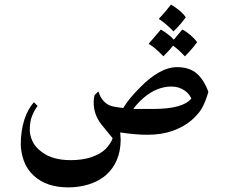

<svg xmlns="http://www.w3.org/2000/svg" viewBox="-20 -574 983 832"><path d="M883 -176Q870 -131 854.5 -104.5Q839 -78 810 -53Q776 -24 728 -7Q680 10 618 10Q569 10 501 0Q503 22 503 32Q502 129 439 185Q407 212 364.5 225Q322 238 276 238Q181 238 126 187Q95 158 82.5 120.5Q70 83 70 51Q70 -7 86 -57Q101 -102 127 -131L143 -115Q128 -95 118.5 -70.5Q109 -46 109 -9Q109 11 120.5 37.5Q132 64 163 86Q209 120 286 120Q335 120 373 108Q418 93 440 69Q462 45 468 25L420 -34Q386 -77 386 -129Q386 -142 387.5 -151Q389 -160 390 -162L406 -178Q418 -141 443 -124Q455 -116 471 -112.5Q487 -109 514 -106Q539 -148 591 -199Q628 -237 668.5 -260Q709 -283 747 -283Q800 -283 831.5 -256.5Q863 -230 883 -176ZM809 -147Q809 -149 801.5 -160.5Q794 -172 781 -181Q756 -199 723 -199Q659 -199 601 -149Q583 -133 571.5 -119.5Q560 -106 558 -102H645Q773 -102 809 -147ZM721 -554Q738 -545 757 -529Q776 -513 785 -499Q761 -466 732 -438Q698 -473 668 -492Q698 -524 721 -554ZM677 -446Q691 -438 707 -426Q723 -414 733 -402L770 -446Q788 -437 806.5 -421Q825 -405 834 -391Q810 -358 781 -330Q751 -362 730 -376Q717 -359 688 -330Q651 -369 624 -384Q657 -422 677 -446Z"/></svg>

Font: Katibeh
Style: Regular
Weight: 400
Designer: Arabic design by Kourosh Beigpour, Latin design by Eduardo Tunni, engineering by Lasse Fister
Version: Version 1.000